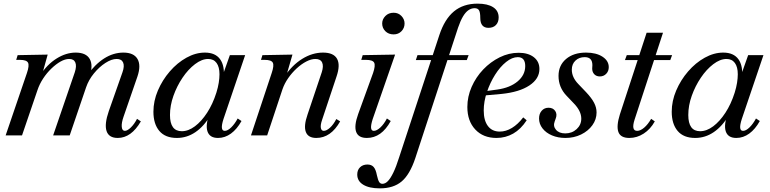

<svg xmlns="http://www.w3.org/2000/svg" viewBox="-20 -744 4233 1055"><path d="M627 14Q578 14 565.5 -24Q553 -62 578 -134L653 -347Q665 -381 656.5 -400.5Q648 -420 621 -420Q593 -420 559 -398Q525 -376 496 -340.5Q467 -305 453 -264L363 0H272L391 -347Q402 -381 394 -400.5Q386 -420 360 -420Q338 -420 313 -406Q288 -392 262.5 -367.5Q237 -343 217 -312.5Q197 -282 186 -249L101 0H11L128 -343Q142 -384 134 -399.5Q126 -415 90 -415H69L77 -441L242 -444L206 -315L200 -330Q239 -390 291 -422.5Q343 -455 396 -455Q453 -455 473 -420Q493 -385 472 -324L457 -328Q502 -391 552.5 -423Q603 -455 658 -455Q715 -455 735.5 -420Q756 -385 735 -323L659 -103Q647 -69 649 -47Q651 -25 666 -25Q680 -25 699 -43.5Q718 -62 733 -91L754 -77Q701 14 627 14Z M952 14Q888 14 855.5 -24.5Q823 -63 823 -130Q823 -189 847.5 -246.5Q872 -304 913 -351.5Q954 -399 1004.5 -427Q1055 -455 1106 -455Q1163 -455 1189.5 -418.5Q1216 -382 1209 -313L1197 -311L1243 -441H1327L1208 -90Q1187 -25 1215 -25Q1231 -25 1250.5 -44Q1270 -63 1286 -93L1307 -79Q1282 -34 1249 -10Q1216 14 1178 14Q1132 14 1120 -22Q1108 -58 1132 -124L1137 -111Q1101 -50 1054 -18Q1007 14 952 14ZM979 -23Q1015 -23 1051 -50Q1087 -77 1118 -124.5Q1149 -172 1169 -235Q1178 -264 1182 -289.5Q1186 -315 1186 -336Q1186 -376 1170 -398Q1154 -420 1124 -420Q1089 -420 1051.5 -391.5Q1014 -363 983 -317Q952 -271 933 -217.5Q914 -164 914 -112Q914 -23 979 -23Z M1718 14Q1673 14 1660.5 -19Q1648 -52 1670 -115L1748 -347Q1759 -381 1750 -400.5Q1741 -420 1713 -420Q1690 -420 1663 -406Q1636 -392 1610 -368Q1584 -344 1563.5 -314.5Q1543 -285 1532 -253L1448 0H1359L1473 -343Q1487 -384 1479 -399.5Q1471 -415 1435 -415H1414L1422 -441L1587 -444L1547 -306L1543 -323Q1585 -386 1640.5 -420.5Q1696 -455 1755 -455Q1813 -455 1832 -421Q1851 -387 1829 -323L1750 -86Q1740 -57 1743 -41Q1746 -25 1759 -25Q1774 -25 1793 -42Q1812 -59 1828 -90L1849 -77Q1798 14 1718 14Z M1996 14Q1949 14 1937 -19.5Q1925 -53 1948 -117L2030 -343Q2044 -384 2036 -399.5Q2028 -415 1992 -415H1965L1973 -441L2151 -444L2028 -90Q2007 -25 2034 -25Q2050 -25 2070 -43.5Q2090 -62 2106 -93L2127 -79Q2076 14 1996 14ZM2143 -555Q2115 -555 2097.5 -572.5Q2080 -590 2080 -615Q2080 -638 2097.5 -656Q2115 -674 2143 -674Q2169 -674 2186 -656Q2203 -638 2203 -615Q2203 -590 2186 -572.5Q2169 -555 2143 -555Z M2067 291Q2009 291 1976 271Q1943 251 1943 215Q1943 190 1958.5 175Q1974 160 1999 160Q2021 160 2033 173.5Q2045 187 2051 219Q2057 246 2063.5 256Q2070 266 2081 266Q2097 266 2111.5 251Q2126 236 2141.5 204Q2157 172 2173 121L2394 -551Q2423 -639 2474.5 -681.5Q2526 -724 2604 -724Q2659 -724 2689.5 -704.5Q2720 -685 2720 -648Q2720 -622 2705 -606.5Q2690 -591 2664 -591Q2642 -591 2630.5 -604.5Q2619 -618 2619 -646Q2619 -676 2612 -687.5Q2605 -699 2588 -699Q2570 -699 2554 -688Q2538 -677 2524 -653.5Q2510 -630 2497 -592L2262 125Q2232 215 2187 253Q2142 291 2067 291ZM2265 -414 2274 -441H2381L2372 -414ZM2414 -414 2424 -441H2555L2545 -414Z M2708 14Q2635 14 2591.5 -32.5Q2548 -79 2548 -156Q2548 -213 2571.5 -266.5Q2595 -320 2635 -362Q2675 -404 2725.5 -429Q2776 -454 2830 -454Q2882 -454 2913 -430Q2944 -406 2944 -365Q2944 -311 2889 -274.5Q2834 -238 2737 -228L2637 -219L2640 -242L2713 -252Q2783 -262 2824.5 -297Q2866 -332 2866 -381Q2866 -430 2825 -430Q2794 -430 2761 -403.5Q2728 -377 2700.5 -333.5Q2673 -290 2655.5 -238Q2638 -186 2638 -137Q2638 -82 2661 -51.5Q2684 -21 2726 -21Q2760 -21 2793 -41Q2826 -61 2855 -99L2874 -83Q2842 -34 2800 -10Q2758 14 2708 14Z M3087 14Q3046 14 3013 0Q2980 -14 2961 -38.5Q2942 -63 2942 -93Q2942 -119 2956.5 -135.5Q2971 -152 2994 -152Q3019 -152 3031 -134Q3043 -116 3033 -91L3028 -77Q3018 -51 3035 -31Q3052 -11 3086 -11Q3123 -11 3148.5 -34.5Q3174 -58 3174 -92Q3174 -134 3133 -176L3093 -218Q3049 -264 3049 -327Q3049 -385 3090.5 -420Q3132 -455 3200 -455Q3256 -455 3290.5 -432.5Q3325 -410 3325 -375Q3325 -353 3311 -338.5Q3297 -324 3276 -324Q3257 -324 3245.5 -336Q3234 -348 3234 -367L3235 -386Q3235 -430 3193 -430Q3162 -430 3142 -411Q3122 -392 3122 -361Q3122 -319 3158 -282L3201 -237Q3231 -205 3244.5 -179Q3258 -153 3258 -126Q3258 -88 3235 -56Q3212 -24 3173 -5Q3134 14 3087 14Z M3438 14Q3390 14 3378 -18.5Q3366 -51 3386 -115L3533 -564H3623L3467 -87Q3447 -25 3481 -25Q3499 -25 3519.5 -42.5Q3540 -60 3558 -91L3578 -77Q3554 -34 3517 -10Q3480 14 3438 14ZM3414 -414 3424 -441H3511L3501 -414ZM3545 -414 3556 -441H3673L3663 -414Z M3800 14Q3736 14 3703.5 -24.5Q3671 -63 3671 -130Q3671 -189 3695.5 -246.5Q3720 -304 3761 -351.5Q3802 -399 3852.5 -427Q3903 -455 3954 -455Q4011 -455 4037.5 -418.5Q4064 -382 4057 -313L4045 -311L4091 -441H4175L4056 -90Q4035 -25 4063 -25Q4079 -25 4098.5 -44Q4118 -63 4134 -93L4155 -79Q4130 -34 4097 -10Q4064 14 4026 14Q3980 14 3968 -22Q3956 -58 3980 -124L3985 -111Q3949 -50 3902 -18Q3855 14 3800 14ZM3827 -23Q3863 -23 3899 -50Q3935 -77 3966 -124.5Q3997 -172 4017 -235Q4026 -264 4030 -289.5Q4034 -315 4034 -336Q4034 -376 4018 -398Q4002 -420 3972 -420Q3937 -420 3899.5 -391.5Q3862 -363 3831 -317Q3800 -271 3781 -217.5Q3762 -164 3762 -112Q3762 -23 3827 -23Z"/></svg>

Font: Baskervville Medium
Style: Italic
Weight: 500
Italic angle: -18°
Version: Version 1.100